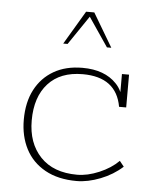

<svg xmlns="http://www.w3.org/2000/svg" viewBox="-48 -649 562 700"><g transform="rotate(5 233.5 -299.0)"><path d="M258 10Q190 10 142.5 -16.5Q95 -43 71 -89.5Q47 -136 47 -196Q47 -260 71 -306Q95 -352 139 -377.5Q183 -403 244 -403Q285 -403 316 -391.5Q347 -380 368 -358Q381 -345 389 -327V-393H415V-273H389Q370 -380 247 -380Q165 -380 120.5 -331Q76 -282 76 -196Q76 -113 123.5 -63Q171 -13 258 -13Q296 -13 338.5 -31Q381 -49 409 -77L425 -57Q391 -26 345 -8Q299 10 258 10ZM166 -485 239 -608H269L342 -485H326L254 -591L182 -485Z"/></g></svg>

Font: Rokkitt SemiBold Thin
Style: Regular
Weight: 250
Version: Version 3.103